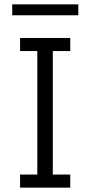

<svg xmlns="http://www.w3.org/2000/svg" viewBox="-20 -860 413 880"><path d="M72 0V-60H151V-626H72V-686H302V-626H222V-60H302V0ZM36 -790V-840H339V-790Z"/></svg>

Font: Chivo ExtraLight
Style: Regular
Weight: 250
Designer: Hector Gatti
Foundry: Omnibus-Type
Version: Version 2.002